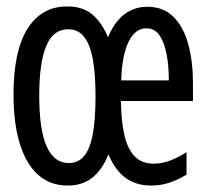

<svg xmlns="http://www.w3.org/2000/svg" viewBox="-20 -567 640 597"><path d="M190 10Q136 10 98.5 -23.5Q61 -57 41.5 -120.5Q22 -184 22 -273Q22 -339 32.5 -390Q43 -441 64.5 -476Q86 -511 117 -529Q148 -547 189 -547Q237 -547 266.5 -522.5Q296 -498 316 -451Q329 -483 347 -504Q365 -525 388 -535.5Q411 -546 438 -546Q488 -546 519.5 -514.5Q551 -483 565.5 -429Q580 -375 580 -309V-253H356Q357 -187 367.5 -144Q378 -101 400 -79.5Q422 -58 458 -58Q481 -58 505.5 -66.5Q530 -75 560 -94V-24Q532 -7 505.5 1.5Q479 10 450 10Q404 10 371.5 -13Q339 -36 317 -87Q298 -39 267 -14.5Q236 10 190 10ZM194 -60Q223 -60 241.5 -82Q260 -104 268.5 -150Q277 -196 277 -267Q277 -337 268.5 -383Q260 -429 241.5 -452.5Q223 -476 192 -476Q145 -476 123.5 -423.5Q102 -371 102 -270Q102 -164 125 -112Q148 -60 194 -60ZM505 -317Q505 -362 498 -398.5Q491 -435 476 -457Q461 -479 435 -479Q418 -479 404 -468.5Q390 -458 380 -437.5Q370 -417 364 -387Q358 -357 357 -317Z"/></svg>

Font: Noto Sans Mono
Style: Regular
Weight: 400
Designer: Monotype Design Team
Foundry: Monotype Imaging Inc.
Version: Version 2.014